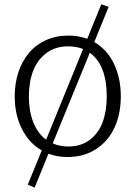

<svg xmlns="http://www.w3.org/2000/svg" viewBox="-20 -708 621 880"><path d="M138.7 151.9 107.4 138.2 171.4 -18.6Q112.8 -52.2 80.1 -117.7Q47.4 -183.1 47.4 -266.1Q47.4 -325.7 64.2 -376.7Q81.1 -427.7 112.3 -465.1Q143.6 -502.4 189.9 -523.7Q236.3 -544.9 293 -544.9Q338.9 -544.9 379.9 -530.3L444.3 -688.5L478 -676.8L412.1 -515.1Q470.2 -481.9 502 -416.3Q533.7 -350.6 533.7 -267.1Q533.7 -187 505.4 -124.5Q477.1 -62 420.9 -25.1Q364.7 11.7 289.1 11.7Q243.2 11.7 202.1 -3.4ZM191.4 -67.9 360.8 -483.4Q329.6 -495.6 291.5 -495.6Q232.9 -495.6 191.7 -464.1Q150.4 -432.6 131.3 -381.6Q112.3 -330.6 112.3 -264.6Q112.3 -200.2 132.3 -148.4Q152.3 -96.7 191.4 -67.9ZM293.5 -36.6Q352.1 -36.6 392.3 -67.6Q432.6 -98.6 450.9 -149.4Q469.2 -200.2 469.2 -266.1Q469.2 -410.2 391.6 -466.3L221.7 -50.8Q253.9 -36.6 293.5 -36.6Z"/></svg>

Font: Oxygen Light
Style: Regular
Weight: 300
Designer: vernon adams
Foundry: Vernon Adams
Version: Version Release 0.2.3 webfont; ttfautohint (v0.93.3-1d66) -l